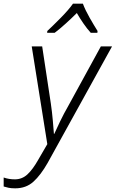

<svg xmlns="http://www.w3.org/2000/svg" viewBox="-124 -785 631 1047"><path d="M-41 242Q18 242 58 206Q98 170 136 103L487 -532H426L247 -205Q225 -167 203.5 -122.5Q182 -78 172 -55H170Q168 -82 164 -128Q160 -174 153 -222L106 -532H49L134 1L84 87Q54 140 25 166.5Q-4 193 -43 193Q-76 193 -104 183V232Q-91 236 -77 239Q-63 242 -41 242ZM133 -606H174Q203 -628 235 -657Q267 -686 295 -714Q311 -686 331 -657Q351 -628 371 -606H407L408 -616Q389 -646 365 -688Q341 -730 328 -765H274Q251 -732 207 -687.5Q163 -643 134 -616Z"/></svg>

Font: Noto Sans UI Light
Style: Italic
Weight: 300
Italic angle: -12°
Designer: Monotype Design Team
Foundry: Monotype Imaging Inc.
Version: Version 1.901